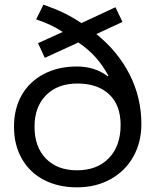

<svg xmlns="http://www.w3.org/2000/svg" viewBox="-20 -793 666 823"><path d="M40 -250Q40 -327 73 -385Q106 -443 167.5 -475.5Q229 -508 310 -508Q386 -508 442 -466L445 -468Q421 -512 390.5 -546.5Q360 -581 316 -611L172 -545L143 -608L249 -656Q201 -688 135 -710L166 -773Q215 -756 252.5 -738Q290 -720 329 -694L475 -762L505 -699L393 -647Q485 -573 535.5 -474Q586 -375 586 -261Q586 -184 552 -122.5Q518 -61 455 -25.5Q392 10 310 10Q230 10 169 -21.5Q108 -53 74 -112Q40 -171 40 -250ZM497 -257Q497 -343 447.5 -389Q398 -435 312 -435Q227 -435 177.5 -385Q128 -335 128 -250Q128 -163 177 -113Q226 -63 310 -63Q396 -63 446.5 -115Q497 -167 497 -257Z"/></svg>

Font: Niramit
Style: Regular
Weight: 400
Version: Version 1.000; ttfautohint (v1.6)